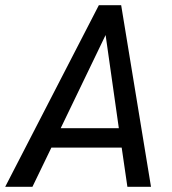

<svg xmlns="http://www.w3.org/2000/svg" viewBox="-47 -720 663 740"><path d="M422 -151H151L78 0H-27L334 -700H420L535 0H444ZM411 -226 360 -585 187 -226Z"/></svg>

Font: Sarabun
Style: Italic
Weight: 400
Italic angle: -10°
Designer: Suppakit Chalermlarp | Katatrad Co.,Ltd.
Foundry: Cadson Demak Co.,Ltd.
Version: Version 1.000; ttfautohint (v1.6)